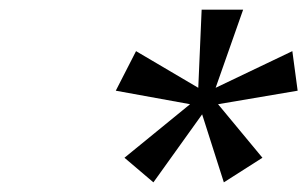

<svg xmlns="http://www.w3.org/2000/svg" viewBox="-20 -770 637 398"><path d="M298 -392 238 -443 374 -554 220 -582 262 -664 391 -588 398 -750H484L427 -588L586 -664L597 -582L432 -554L524 -443L444 -392L399 -533Z"/></svg>

Font: Teachers
Style: Italic
Weight: 400
Italic angle: -11°
Designer: Alfredo Marco Pradil, Chank Diesel
Version: Version 1.001